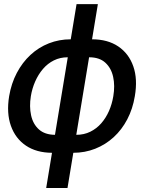

<svg xmlns="http://www.w3.org/2000/svg" viewBox="-20 -748 717 954"><path d="M209.5 186 360.4 -727.5H466.3L315.4 186ZM237.8 11.2Q161.1 10.7 108.9 -24.4Q56.6 -59.6 34.2 -122.8Q11.7 -186 25.4 -270Q36.1 -333.5 63.5 -385.5Q90.8 -437.5 131.3 -475.1Q171.9 -512.7 222.9 -532.7Q273.9 -552.7 331.5 -552.7H358.4L264.6 11.2ZM253.4 -78.1H268.1L332 -463.4H316.4Q278.8 -463.4 247.8 -448Q216.8 -432.6 193.6 -405.5Q170.4 -378.4 155 -343.5Q139.6 -308.6 133.3 -270Q125 -218.8 134.5 -175Q144 -131.3 173.3 -105Q202.6 -78.6 253.4 -78.1ZM343.8 11.2H317.9L411.6 -552.7H437.5Q515.1 -552.7 567.6 -517.3Q620.1 -481.9 642.3 -418.5Q664.6 -355 649.9 -270Q639.6 -207 612.5 -155.3Q585.4 -103.5 544.9 -66.4Q504.4 -29.3 453.1 -9Q401.9 11.2 343.8 11.2ZM358.9 -78.1Q397.5 -78.1 428.7 -93.5Q460 -108.9 483.2 -135.5Q506.3 -162.1 521.5 -196.5Q536.6 -231 543 -270Q551.8 -322.3 542.2 -366Q532.7 -409.7 503.4 -436.5Q474.1 -463.4 422.9 -463.4H408.2L344.2 -78.1Z"/></svg>

Font: Inter Tight Medium
Style: Italic
Weight: 500
Italic angle: -9.39999°
Designer: Rasmus Andersson
Foundry: rsms
Version: Version 3.004